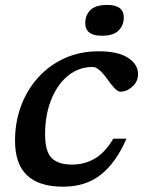

<svg xmlns="http://www.w3.org/2000/svg" viewBox="-20 -728 572 760"><path d="M347 -463Q292 -463 249.5 -428.5Q207 -394 182.8 -333.8Q158.5 -273.5 158.5 -196.5Q158.5 -128 184.8 -102.2Q211 -76.5 265 -76.5Q314 -76.5 354.5 -99.8Q395 -123 428.5 -179H480.5Q439.5 -84.5 379.5 -36.8Q319.5 11 230 11Q135 11 87.2 -33.8Q39.5 -78.5 39.5 -171.5Q39.5 -245 63.5 -309.2Q87.5 -373.5 131.8 -422Q176 -470.5 236.5 -497.8Q297 -525 370.5 -525Q447.5 -525 487 -499Q526.5 -473 526.5 -434.5Q526.5 -405.5 504.2 -385.2Q482 -365 456 -365Q447 -365 434.2 -378Q421.5 -391 405 -414.5Q370.5 -463 347 -463ZM383 -586.5Q317.5 -586.5 317.5 -637Q317.5 -668 338 -688.2Q358.5 -708.5 404.5 -708.5Q470 -708.5 470 -659Q470 -628 449.5 -607.2Q429 -586.5 383 -586.5Z"/></svg>

Font: Newsreader Caption Medium
Style: Italic
Weight: 500
Italic angle: -17°
Designer: Hugues Gentile
Foundry: Production Type
Version: Version 1.001